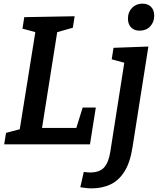

<svg xmlns="http://www.w3.org/2000/svg" viewBox="-20 -791 867 1052"><path d="M433 -202H505L473 0H3L13 -63L104 -87L86 -69L176 -630L189 -611L103 -634L113 -697L389 -702L379 -639L280 -611L296 -631L206 -63L193 -90H414L392 -70ZM420 235 439 151Q448 152 456.5 153Q465 154 473 154Q526 154 550.5 126.5Q575 99 584 43L663 -460L673 -444L592 -466L602 -529L793 -536L706 16Q693 100 661.5 149.5Q630 199 584.5 220Q539 241 483 241Q465 241 450.5 239Q436 237 420 235ZM745 -623Q715 -623 698 -641Q681 -659 681 -689Q681 -725 703.5 -748Q726 -771 761 -771Q790 -771 807.5 -753.5Q825 -736 825 -705Q825 -670 803 -646.5Q781 -623 745 -623Z"/></svg>

Font: Bitter Thin SemiBold
Style: Italic
Weight: 600
Italic angle: -9°
Version: Version 2.002